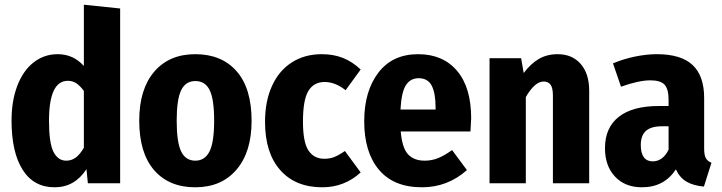

<svg xmlns="http://www.w3.org/2000/svg" viewBox="-20 -778 3063 815"><path d="M490 -742V0H353L347 -60Q297 17 212 17Q123 17 76 -57.5Q29 -132 29 -266Q29 -350 53.5 -414Q78 -478 122.5 -513Q167 -548 225 -548Q291 -548 336 -498V-758ZM336 -151V-392Q320 -414 304 -424.5Q288 -435 268 -435Q188 -435 188 -266Q188 -171 207 -133.5Q226 -96 261 -96Q284 -96 302 -109.5Q320 -123 336 -151Z M1048 -265Q1048 -133 984 -58Q920 17 809 17Q697 17 634 -56Q571 -129 571 -266Q571 -399 634.5 -473.5Q698 -548 809 -548Q921 -548 984.5 -475.5Q1048 -403 1048 -265ZM730 -266Q730 -174 749 -135Q768 -96 809 -96Q850 -96 869.5 -135.5Q889 -175 889 -265Q889 -357 870 -395.5Q851 -434 809 -434Q768 -434 749 -395Q730 -356 730 -266Z M1511 -483 1447 -395Q1403 -430 1358 -430Q1312 -430 1289 -392Q1266 -354 1266 -262Q1266 -174 1289.5 -139Q1313 -104 1357 -104Q1380 -104 1399 -111.5Q1418 -119 1444 -137L1511 -46Q1442 17 1348 17Q1234 17 1169.5 -56Q1105 -129 1105 -261Q1105 -348 1134.5 -413Q1164 -478 1218.5 -513Q1273 -548 1346 -548Q1396 -548 1436 -532Q1476 -516 1511 -483Z M1977 -220H1681Q1687 -150 1712 -123Q1737 -96 1783 -96Q1813 -96 1840 -107Q1867 -118 1899 -141L1962 -56Q1880 17 1771 17Q1651 17 1588.5 -57.5Q1526 -132 1526 -263Q1526 -391 1586 -469.5Q1646 -548 1755 -548Q1860 -548 1920 -477.5Q1980 -407 1980 -276Q1980 -268 1977 -220ZM1829 -320Q1829 -383 1812.5 -414.5Q1796 -446 1757 -446Q1722 -446 1703 -416.5Q1684 -387 1680 -313H1829Z M2481 -393V0H2327V-372Q2327 -405 2317 -418.5Q2307 -432 2288 -432Q2250 -432 2212 -366V0H2058V-531H2192L2203 -468Q2233 -508 2267.5 -528Q2302 -548 2347 -548Q2409 -548 2445 -506.5Q2481 -465 2481 -393Z M3000 -87 2968 14Q2923 10 2894 -7Q2865 -24 2849 -59Q2799 17 2705 17Q2633 17 2590.5 -28.5Q2548 -74 2548 -149Q2548 -236 2606.5 -282Q2665 -328 2776 -328H2818V-353Q2818 -400 2801 -418.5Q2784 -437 2741 -437Q2692 -437 2616 -410L2582 -509Q2627 -528 2676 -538Q2725 -548 2768 -548Q2871 -548 2920 -502Q2969 -456 2969 -362V-147Q2969 -120 2976 -107Q2983 -94 3000 -87ZM2818 -143V-242H2790Q2744 -242 2722 -222.5Q2700 -203 2700 -162Q2700 -128 2713 -110.5Q2726 -93 2751 -93Q2772 -93 2789.5 -106Q2807 -119 2818 -143Z"/></svg>

Font: Fira Sans Condensed
Style: Bold
Weight: 700
Width: 3
Designer: bBox Type GmbH & Carrois Corporate GbR & Edenspiekermann AG
Foundry: bBox Type GmbH & Carrois Corporate GbR & Edenspiekermann AG
Version: Version 4.301